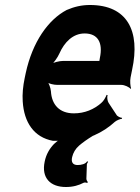

<svg xmlns="http://www.w3.org/2000/svg" viewBox="-20 -558 559 769"><path d="M340 -538C307 -538 277 -531 247 -518C173 -479 110 -390 83 -265L79 -246C72 -213 69 -181 71 -152C76 -68 116 -8 192 6H219V2C213 4 202 13 196 19C178 38 165 60 159 89C145 155 182 191 244 191C273 191 296 184 315 174C319 172 326 173 329 175L332 171C329 169 326 162 326 158L328 99C329 96 332 92 333 90L329 88C323 99 305 103 291 103C272 103 264 92 269 71C273 54 282 38 297 25C311 13 329 0 352 -14L354 -17V-13C354 -13 356 -16 357 -16C389 -30 416 -48 440 -70C447 -76 462 -82 468 -82L469 -86C463 -86 449 -92 446 -99L415 -146C410 -154 408 -169 411 -177L407 -178C404 -170 395 -153 386 -146C357 -120 319 -104 276 -104C217 -104 187 -140 184 -192C183 -206 175 -226 169 -233L168 -229C175 -223 195 -218 210 -218H466C479 -218 498 -209 503 -202L505 -204C502 -212 500 -234 503 -248L509 -278C543 -434 490 -538 340 -538ZM380 -326 379 -320C378 -317 377 -311 379 -310L381 -312C380 -314 376 -314 373 -314H233C218 -314 194 -308 183 -301L184 -297C195 -305 211 -328 218 -344C238 -389 272 -424 319 -424C372 -424 393 -387 380 -326Z"/></svg>

Font: Asimov
Style: EdgeExtremeIt
Weight: 500
Designer: Google
Version: Version 2.000980: 2014